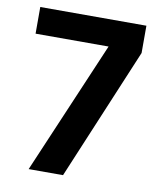

<svg xmlns="http://www.w3.org/2000/svg" viewBox="-75 -699 629 759"><g transform="rotate(10 239.5 -319.5)"><path d="M91.5 0 318.5 -532H25.5V-639H451.5V-529.5L229.5 0Z"/></g></svg>

Font: Anek Bangla
Style: Semi-bold
Weight: 600
Designer: Sulekha Rajkumar (Bangla), Yesha Goshar (Latin)
Foundry: Ek Type
Version: Version 1.002;March 21, 2022;FontCreator 13.0.0.2683 64-bit